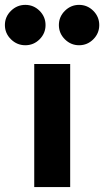

<svg xmlns="http://www.w3.org/2000/svg" viewBox="-79 -760 423 780"><path d="M81.8 -600.3Q57.6 -576.2 23.9 -576.2Q-9.8 -576.2 -34.4 -600.3Q-59.1 -624.5 -59.1 -658.2Q-59.1 -691.9 -34.4 -716.1Q-9.8 -740.2 23.9 -740.2Q57.6 -740.2 81.8 -716.1Q106 -691.9 106 -658.2Q106 -624.5 81.8 -600.3ZM242.2 -576.2Q209 -576.2 184.6 -600.3Q160.2 -624.5 160.2 -658.2Q160.2 -691.9 184.6 -716.1Q209 -740.2 242.2 -740.2Q275.9 -740.2 300 -716.1Q324.2 -691.9 324.2 -658.2Q324.2 -624.5 300 -600.3Q275.9 -576.2 242.2 -576.2ZM60.1 0V-500H206.1V0Z"/></svg>

Font: Orkney
Style: Bold
Weight: 700
Designer: Samuel Oakes and Alfredo Marco Pradil
Foundry: Alfredo Marco Pradil
Version: 1.0